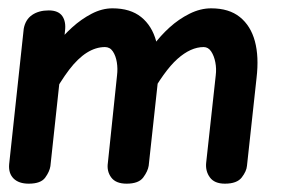

<svg xmlns="http://www.w3.org/2000/svg" viewBox="-20 -441 719 461"><path d="M49 0Q25 0 12.5 -12.5Q0 -25 2 -47L37 -372Q41 -394 57 -405Q73 -416 97 -416Q120 -416 129.5 -402.5Q139 -389 136 -366L101 -42Q99 -29 88.5 -14.5Q78 0 49 0ZM284 0Q258 0 247 -15Q236 -30 239 -50L261 -260Q263 -276 260.5 -291.5Q258 -307 251 -317.5Q244 -328 232 -328Q210 -328 188.5 -314.5Q167 -301 146 -273.5Q125 -246 101 -202L114 -333Q131 -355 153 -375Q175 -395 200 -408Q225 -421 250 -421Q293 -421 319 -400Q345 -379 355 -342Q365 -305 360 -254L337 -43Q335 -30 324 -15Q313 0 284 0ZM520 0Q495 0 484 -15Q473 -30 475 -50L498 -260Q500 -276 497 -291.5Q494 -307 487 -317.5Q480 -328 469 -328Q438 -328 406 -299.5Q374 -271 336 -202L349 -333Q365 -355 387 -375Q409 -395 435 -408Q461 -421 487 -421Q530 -421 556 -400Q582 -379 592 -342Q602 -305 596 -254L573 -43Q572 -30 560.5 -15Q549 0 520 0Z"/></svg>

Font: Edu NSW ACT Foundation SemiBold
Style: Regular
Weight: 600
Version: Version 1.003